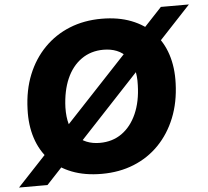

<svg xmlns="http://www.w3.org/2000/svg" viewBox="-78 -829 1006 928"><g transform="rotate(-5 424.5 -365.0)"><path d="M382 9Q300 9 237 -15.5Q174 -40 131.5 -85Q89 -130 68.5 -193Q48 -256 51 -333Q54 -426 84 -500Q114 -574 166.5 -627.5Q219 -681 289.5 -709.5Q360 -738 445 -738Q526 -738 589 -713.5Q652 -689 694.5 -644Q737 -599 757.5 -536Q778 -473 775 -396Q772 -304 742 -229.5Q712 -155 660 -101.5Q608 -48 537.5 -19.5Q467 9 382 9ZM385 -141Q447 -141 492.5 -173.5Q538 -206 564 -265Q590 -324 592 -403Q594 -449 584 -483.5Q574 -518 554 -541.5Q534 -565 505.5 -576.5Q477 -588 441 -588Q380 -588 334 -555.5Q288 -523 262.5 -464.5Q237 -406 234 -326Q233 -279 243 -244.5Q253 -210 273 -187Q293 -164 321.5 -152.5Q350 -141 385 -141ZM-23 40 736 -770H872L115 40Z"/></g></svg>

Font: Mona Sans ExtraLight ExtraBold
Style: Italic
Weight: 800
Italic angle: -11.6951°
Version: Version 2.000